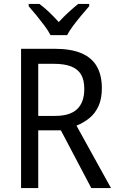

<svg xmlns="http://www.w3.org/2000/svg" viewBox="-20 -964 603 984"><path d="M259 -714Q343 -714 396.5 -691.5Q450 -669 476 -624Q502 -579 502 -512Q502 -458 485 -420.5Q468 -383 438.5 -359Q409 -335 372 -320L549 0H448L292 -296H176V0H88V-714ZM256 -637H176V-370H263Q339 -370 375.5 -405Q412 -440 412 -508Q412 -554 395.5 -582Q379 -610 344.5 -623.5Q310 -637 256 -637ZM239 -784Q227 -807 207.5 -833Q188 -859 166.5 -885.5Q145 -912 127 -932V-944H182Q205 -927 231 -902.5Q257 -878 281 -851Q307 -879 331.5 -901.5Q356 -924 381 -944H437V-932Q420 -913 398 -886.5Q376 -860 356 -833.5Q336 -807 324 -784Z"/></svg>

Font: Noto Sans Hebrew SemiCondensed
Style: Regular
Weight: 400
Width: 4
Designer: Monotype Design Team
Foundry: Monotype Imaging Inc.
Version: Version 2.003